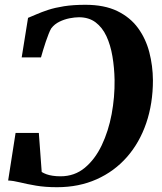

<svg xmlns="http://www.w3.org/2000/svg" viewBox="-20 -772 674 801"><path d="M336.5 -752Q415.5 -752 469.5 -725.8Q523.5 -699.5 556 -654.8Q588.5 -610 603 -553.8Q617.5 -497.5 618 -437.5Q618 -340 590 -258.2Q562 -176.5 509.5 -116.8Q457 -57 383 -24Q309 9 218 9Q168.5 9 130.5 2.5Q92.5 -4 64 -11Q35.5 -18 14 -19L45 -217.5H142L154 -54.5Q163 -49 174 -45Q185 -41 199.8 -38.8Q214.5 -36.5 232.5 -36.5Q291 -36.5 333.8 -72Q376.5 -107.5 404.5 -166.2Q432.5 -225 445.8 -296Q459 -367 458 -438.5Q457 -490 449 -537.2Q441 -584.5 424 -621Q407 -657.5 378.8 -678.8Q350.5 -700 309.5 -700Q292.5 -700 270.5 -695.8Q248.5 -691.5 228 -681.5Q207.5 -671.5 194 -654Q188.5 -645 182.8 -630.2Q177 -615.5 171 -598Q165 -580.5 160 -563.5Q155 -546.5 151 -532.5H70.5L97 -697.5Q112 -703.5 132.5 -712.5Q153 -721.5 181 -730.8Q209 -740 247.2 -746Q285.5 -752 336.5 -752Z"/></svg>

Font: Merriweather 72pt
Style: Bold Italic
Weight: 700
Italic angle: -7.8°
Version: Version 2.101